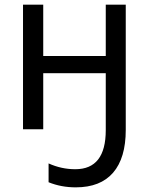

<svg xmlns="http://www.w3.org/2000/svg" viewBox="-20 -556 640 826"><path d="M189 228V147Q244 172 304 172Q435 172 435 4V-241H166V0H79V-536H166V-315H435V-536H521V3Q521 124 466.5 187Q412 250 306 250Q243 250 189 228Z"/></svg>

Font: Noto Sans Mono UI
Style: Regular
Weight: 400
Monospace: yes
Designer: Monotype Design team
Foundry: Monotype Imaging Inc.
Version: Version 1.000